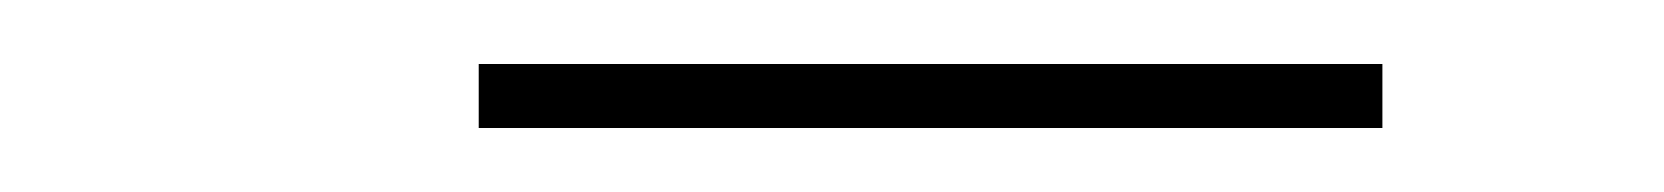

<svg xmlns="http://www.w3.org/2000/svg" viewBox="-20 -505 520 60"><path d="M129.6 -485H412V-465H129.6Z"/></svg>

Font: Bodoni* 11
Style: Italic
Weight: 400
Italic angle: -13°
Version: Version 1.002